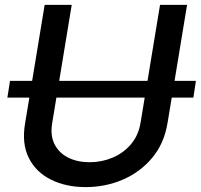

<svg xmlns="http://www.w3.org/2000/svg" viewBox="-20 -747 815 779"><path d="M774.9 -419 764.6 -350.9H676.8L659.4 -246.1Q645.6 -164.1 597.3 -106.4Q549 -48.7 478.5 -18.3Q408 12.1 327.8 12.1Q247.2 12.1 186.4 -18.3Q125.7 -48.7 96.8 -106.4Q67.8 -164.1 81.7 -246.1L99.1 -350.9H9.9L20.6 -419H110.4L161.2 -727.3H271L220.2 -419H578.5L629.3 -727.3H739L688.2 -419ZM567.1 -350.9H208.8L191.8 -247.9Q183.2 -197.1 201.5 -161.4Q219.8 -125.7 257.3 -107.2Q294.7 -88.8 343.8 -88.8Q392.4 -88.8 436.4 -107.2Q480.5 -125.7 511 -161.4Q541.5 -197.1 550.1 -247.9Z"/></svg>

Font: Inter UI Medium
Style: Italic
Weight: 500
Italic angle: 9.39999°
Designer: Rasmus Andersson
Foundry: rsms
Version: 3.2;8d6f07862